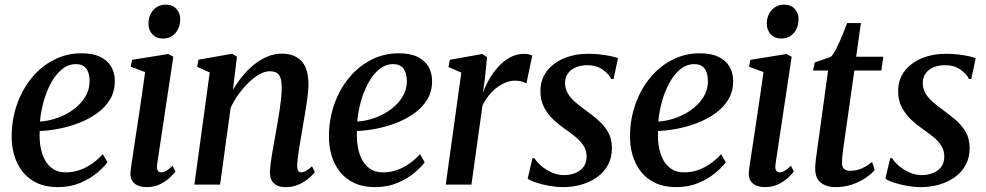

<svg xmlns="http://www.w3.org/2000/svg" viewBox="-20 -776 4146 807"><path d="M431.5 -94Q417 -73.5 387.5 -49Q358 -24.5 316.5 -7Q275 10.5 223.5 10.5Q172 10.5 134.8 -7.2Q97.5 -25 74 -55.5Q50.5 -86 39.5 -124.8Q28.5 -163.5 29 -204.5Q29.5 -275.5 51.8 -338.2Q74 -401 113.5 -449Q153 -497 206.5 -524.5Q260 -552 322.5 -552Q370.5 -552 401.2 -537Q432 -522 447.2 -496Q462.5 -470 462.5 -436.5Q463 -392 442.2 -357.8Q421.5 -323.5 386.8 -299Q352 -274.5 310 -258.5Q268 -242.5 225.2 -234.5Q182.5 -226.5 147 -225.5Q145 -192 150 -161Q155 -130 168 -105.2Q181 -80.5 202.8 -66Q224.5 -51.5 256 -51.5Q287 -51.5 314.8 -61.2Q342.5 -71 367 -88.2Q391.5 -105.5 412 -128ZM300 -506.5Q266.5 -506.5 240 -484.5Q213.5 -462.5 194 -426.5Q174.5 -390.5 163 -348.2Q151.5 -306 148 -265Q177.5 -267 207.2 -275.8Q237 -284.5 263.8 -299.8Q290.5 -315 311.5 -335.5Q332.5 -356 344.8 -381.5Q357 -407 356.5 -436.5Q356 -471.5 341.5 -489Q327 -506.5 300 -506.5Z M596 10.5Q574.5 10.5 558.2 3.2Q542 -4 534 -18.8Q526 -33.5 529 -56.5Q530.5 -73 535.5 -105.2Q540.5 -137.5 547 -180.8Q553.5 -224 561 -273.5Q568.5 -323 576 -374.2Q583.5 -425.5 590 -473L529.5 -495.5L535 -524.5L687 -549L708.5 -537.5L640.5 -86Q638 -67.5 643.2 -59.5Q648.5 -51.5 657 -51.5Q667.5 -51.5 678.2 -57.5Q689 -63.5 705.5 -79.5L717.5 -55Q710 -45 693.8 -29.5Q677.5 -14 652.8 -1.8Q628 10.5 596 10.5ZM663.5 -614Q637 -614 620.2 -632.2Q603.5 -650.5 604 -677.5Q604.5 -711.5 624.8 -734Q645 -756.5 677 -756.5Q705.5 -756.5 721.5 -738.5Q737.5 -720.5 737.5 -695.5Q737 -660 717.2 -637Q697.5 -614 663.5 -614Z M959 -398.5Q977.5 -429.5 1000 -457Q1022.5 -484.5 1049 -505.5Q1075.5 -526.5 1104.8 -538.5Q1134 -550.5 1165 -550.5Q1217 -550.5 1246.8 -519.8Q1276.5 -489 1276.5 -419Q1276.5 -398.5 1272.5 -368.2Q1268.5 -338 1263 -305Q1257.5 -272 1252.5 -243Q1248.5 -216 1243 -186Q1237.5 -156 1233.8 -128.8Q1230 -101.5 1229 -82Q1229 -65.5 1233.2 -58.5Q1237.5 -51.5 1244.5 -51.5Q1254 -51.5 1265.2 -57.2Q1276.5 -63 1291.5 -77L1303.5 -52.5Q1297 -43.5 1280.2 -28.5Q1263.5 -13.5 1238.2 -1.5Q1213 10.5 1180 10.5Q1157.5 10.5 1142.8 2.8Q1128 -5 1121 -19.5Q1114 -34 1114.5 -54.5Q1115 -67 1117.2 -86.5Q1119.5 -106 1123.5 -129Q1127.5 -152 1131.8 -176Q1136 -200 1140 -222.5Q1144 -245 1148.2 -269.5Q1152.5 -294 1156 -318.2Q1159.5 -342.5 1161.8 -365Q1164 -387.5 1164 -406Q1164 -432.5 1159 -448Q1154 -463.5 1142.8 -470Q1131.5 -476.5 1113 -476.5Q1093.5 -476.5 1071 -464Q1048.5 -451.5 1026.2 -430.2Q1004 -409 984 -381.5Q964 -354 949.5 -323.5L905 0H797L861.5 -471.5L808.5 -495L814 -525L955.5 -550L976 -538Z M1765 -94Q1750.5 -73.5 1721 -49Q1691.5 -24.5 1650 -7Q1608.5 10.5 1557 10.5Q1505.5 10.5 1468.2 -7.2Q1431 -25 1407.5 -55.5Q1384 -86 1373 -124.8Q1362 -163.5 1362.5 -204.5Q1363 -275.5 1385.2 -338.2Q1407.5 -401 1447 -449Q1486.5 -497 1540 -524.5Q1593.5 -552 1656 -552Q1704 -552 1734.8 -537Q1765.5 -522 1780.8 -496Q1796 -470 1796 -436.5Q1796.5 -392 1775.8 -357.8Q1755 -323.5 1720.2 -299Q1685.5 -274.5 1643.5 -258.5Q1601.5 -242.5 1558.8 -234.5Q1516 -226.5 1480.5 -225.5Q1478.5 -192 1483.5 -161Q1488.5 -130 1501.5 -105.2Q1514.5 -80.5 1536.2 -66Q1558 -51.5 1589.5 -51.5Q1620.5 -51.5 1648.2 -61.2Q1676 -71 1700.5 -88.2Q1725 -105.5 1745.5 -128ZM1633.5 -506.5Q1600 -506.5 1573.5 -484.5Q1547 -462.5 1527.5 -426.5Q1508 -390.5 1496.5 -348.2Q1485 -306 1481.5 -265Q1511 -267 1540.8 -275.8Q1570.5 -284.5 1597.2 -299.8Q1624 -315 1645 -335.5Q1666 -356 1678.2 -381.5Q1690.5 -407 1690 -436.5Q1689.5 -471.5 1675 -489Q1660.5 -506.5 1633.5 -506.5Z M1853.5 0 1919 -471 1865 -494 1870.5 -524.5 2006.5 -549 2027 -536 2018.5 -448.5 2010 -386.5Q2020 -414.5 2036.5 -443.2Q2053 -472 2075 -496Q2097 -520 2124 -534.8Q2151 -549.5 2181.5 -549.5Q2193.5 -549.5 2203 -547.5Q2212.5 -545.5 2217 -542L2192.5 -425Q2187.5 -429 2174.8 -433Q2162 -437 2144 -437Q2124.5 -437 2104.5 -428.8Q2084.5 -420.5 2066.2 -406.2Q2048 -392 2033.2 -373.2Q2018.5 -354.5 2008 -333.5L1961.5 0Z M2559 -444H2549Q2540.5 -464 2513.8 -483Q2487 -502 2449.5 -502Q2423 -502 2402 -493.8Q2381 -485.5 2368.5 -469.5Q2356 -453.5 2355 -430Q2354.5 -405 2365.8 -385Q2377 -365 2397 -347.5Q2417 -330 2441.5 -312.5Q2469.5 -292.5 2494.8 -270.5Q2520 -248.5 2536 -220.5Q2552 -192.5 2552 -153.5Q2552 -113.5 2535.5 -83Q2519 -52.5 2490.2 -31.8Q2461.5 -11 2424.5 -0.2Q2387.5 10.5 2345.5 10.5Q2319 10.5 2288.2 5Q2257.5 -0.5 2232.8 -8.8Q2208 -17 2198 -25.5L2218 -111H2226.5Q2236.5 -94 2256 -77.8Q2275.5 -61.5 2300 -50.8Q2324.5 -40 2350 -40Q2374 -40 2396 -48Q2418 -56 2431.8 -73.5Q2445.5 -91 2445.5 -118.5Q2445.5 -144 2432.5 -164Q2419.5 -184 2398.2 -201.2Q2377 -218.5 2352.5 -235.5Q2330.5 -250.5 2307 -272.2Q2283.5 -294 2267.5 -323.8Q2251.5 -353.5 2251.5 -393Q2251.5 -441.5 2278 -476.5Q2304.5 -511.5 2350.2 -530.8Q2396 -550 2453.5 -550Q2479 -550 2504 -547Q2529 -544 2548.5 -539.8Q2568 -535.5 2577.5 -531.5Z M3030.5 -94Q3016 -73.5 2986.5 -49Q2957 -24.5 2915.5 -7Q2874 10.5 2822.5 10.5Q2771 10.5 2733.8 -7.2Q2696.5 -25 2673 -55.5Q2649.5 -86 2638.5 -124.8Q2627.5 -163.5 2628 -204.5Q2628.5 -275.5 2650.8 -338.2Q2673 -401 2712.5 -449Q2752 -497 2805.5 -524.5Q2859 -552 2921.5 -552Q2969.5 -552 3000.2 -537Q3031 -522 3046.2 -496Q3061.5 -470 3061.5 -436.5Q3062 -392 3041.2 -357.8Q3020.5 -323.5 2985.8 -299Q2951 -274.5 2909 -258.5Q2867 -242.5 2824.2 -234.5Q2781.5 -226.5 2746 -225.5Q2744 -192 2749 -161Q2754 -130 2767 -105.2Q2780 -80.5 2801.8 -66Q2823.5 -51.5 2855 -51.5Q2886 -51.5 2913.8 -61.2Q2941.5 -71 2966 -88.2Q2990.5 -105.5 3011 -128ZM2899 -506.5Q2865.5 -506.5 2839 -484.5Q2812.5 -462.5 2793 -426.5Q2773.5 -390.5 2762 -348.2Q2750.5 -306 2747 -265Q2776.5 -267 2806.2 -275.8Q2836 -284.5 2862.8 -299.8Q2889.5 -315 2910.5 -335.5Q2931.5 -356 2943.8 -381.5Q2956 -407 2955.5 -436.5Q2955 -471.5 2940.5 -489Q2926 -506.5 2899 -506.5Z M3195 10.5Q3173.5 10.5 3157.2 3.2Q3141 -4 3133 -18.8Q3125 -33.5 3128 -56.5Q3129.5 -73 3134.5 -105.2Q3139.5 -137.5 3146 -180.8Q3152.5 -224 3160 -273.5Q3167.5 -323 3175 -374.2Q3182.5 -425.5 3189 -473L3128.5 -495.5L3134 -524.5L3286 -549L3307.5 -537.5L3239.5 -86Q3237 -67.5 3242.2 -59.5Q3247.5 -51.5 3256 -51.5Q3266.5 -51.5 3277.2 -57.5Q3288 -63.5 3304.5 -79.5L3316.5 -55Q3309 -45 3292.8 -29.5Q3276.5 -14 3251.8 -1.8Q3227 10.5 3195 10.5ZM3262.5 -614Q3236 -614 3219.2 -632.2Q3202.5 -650.5 3203 -677.5Q3203.5 -711.5 3223.8 -734Q3244 -756.5 3276 -756.5Q3304.5 -756.5 3320.5 -738.5Q3336.5 -720.5 3336.5 -695.5Q3336 -660 3316.2 -637Q3296.5 -614 3262.5 -614Z M3528 -177.5Q3525 -157 3523 -142Q3521 -127 3520 -114.8Q3519 -102.5 3519 -90.5Q3519 -74.5 3527.5 -66.2Q3536 -58 3551.5 -58Q3581 -58 3604.8 -69.2Q3628.5 -80.5 3645.5 -95.5L3656.5 -61.5Q3642 -44 3617.2 -27.5Q3592.5 -11 3560.5 -0.2Q3528.5 10.5 3491.5 10.5Q3454 10.5 3429.8 -8.5Q3405.5 -27.5 3406.5 -70Q3406.5 -76 3407 -84.5Q3407.5 -93 3409 -105.2Q3410.5 -117.5 3412.8 -133.5Q3415 -149.5 3418 -170.5L3460.5 -479.5H3397.5L3404.5 -513.5L3473 -537.5Q3484 -549.5 3496.8 -575Q3509.5 -600.5 3521 -629Q3532.5 -657.5 3540.5 -679H3598.5L3578.5 -537.5H3692.5L3684.5 -479.5H3571Z M4062.5 -444H4052.5Q4044 -464 4017.2 -483Q3990.5 -502 3953 -502Q3926.5 -502 3905.5 -493.8Q3884.5 -485.5 3872 -469.5Q3859.5 -453.5 3858.5 -430Q3858 -405 3869.2 -385Q3880.5 -365 3900.5 -347.5Q3920.5 -330 3945 -312.5Q3973 -292.5 3998.2 -270.5Q4023.5 -248.5 4039.5 -220.5Q4055.5 -192.5 4055.5 -153.5Q4055.5 -113.5 4039 -83Q4022.5 -52.5 3993.8 -31.8Q3965 -11 3928 -0.2Q3891 10.5 3849 10.5Q3822.5 10.5 3791.8 5Q3761 -0.5 3736.2 -8.8Q3711.5 -17 3701.5 -25.5L3721.5 -111H3730Q3740 -94 3759.5 -77.8Q3779 -61.5 3803.5 -50.8Q3828 -40 3853.5 -40Q3877.5 -40 3899.5 -48Q3921.5 -56 3935.2 -73.5Q3949 -91 3949 -118.5Q3949 -144 3936 -164Q3923 -184 3901.8 -201.2Q3880.5 -218.5 3856 -235.5Q3834 -250.5 3810.5 -272.2Q3787 -294 3771 -323.8Q3755 -353.5 3755 -393Q3755 -441.5 3781.5 -476.5Q3808 -511.5 3853.8 -530.8Q3899.5 -550 3957 -550Q3982.5 -550 4007.5 -547Q4032.5 -544 4052 -539.8Q4071.5 -535.5 4081 -531.5Z"/></svg>

Font: Merriweather 60pt Medium
Style: Italic
Weight: 500
Italic angle: -7.8°
Version: Version 2.101